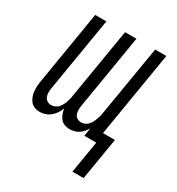

<svg xmlns="http://www.w3.org/2000/svg" viewBox="-168 -626 835 907"><g transform="rotate(30 250.0 -172.5)"><path d="M363 175 392 0H327L334 -44Q327 -33 318.5 -23Q310 -13 299.5 -6Q289 1 276 4.5Q263 8 251 8Q236 8 222.5 3Q209 -2 200.5 -12.5Q192 -23 187 -36.5Q182 -50 180 -64Q175 -50 166 -36.5Q157 -23 144.5 -12.5Q132 -2 117 3Q102 8 87 8Q72 8 58.5 2.5Q45 -3 36.5 -13.5Q28 -24 23 -37.5Q18 -51 17 -66Q16 -81 17 -96Q18 -111 21 -126L86 -520H147L80 -116Q78 -104 78 -92Q78 -80 82.5 -69.5Q87 -59 96.5 -53Q106 -47 118 -47Q128 -47 138 -51Q148 -55 155 -62.5Q162 -70 167 -79Q172 -88 175.5 -97.5Q179 -107 181.5 -116.5Q184 -126 185 -136L249 -520H311L244 -116Q242 -104 242 -92Q242 -80 246 -69.5Q250 -59 260 -53Q270 -47 282 -47Q292 -47 301.5 -51Q311 -55 318 -62.5Q325 -70 330 -79Q335 -88 338.5 -97.5Q342 -107 345 -116.5Q348 -126 349 -136L413 -520H474L397 -55H462L424 175Z"/></g></svg>

Font: Iosevka Curly Light
Style: Italic
Weight: 300
Italic angle: -9°
Monospace: yes
Designer: Belleve Invis
Foundry: Belleve Invis
Version: Version 22.1.2; ttfautohint (v1.8.4)